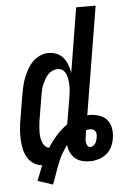

<svg xmlns="http://www.w3.org/2000/svg" viewBox="-57 -777 615 923"><g transform="rotate(-5 250.0 -315.5)"><path d="M161 104 88 80Q96 61 103 43Q110 25 117 7Q94 5 75 -8Q56 -21 45.5 -40Q35 -59 30.5 -81.5Q26 -104 25 -127Q24 -150 26 -174Q28 -198 32 -221L52 -341Q56 -362 60.5 -382Q65 -402 73 -421.5Q81 -441 91.5 -460Q102 -479 117.5 -494.5Q133 -510 153 -519Q173 -528 193 -528Q215 -528 234 -520Q253 -512 265.5 -496.5Q278 -481 285 -462Q292 -443 295 -423L346 -735H440L354 -213Q356 -213 358 -213.5Q360 -214 363 -214Q387 -214 410.5 -206.5Q434 -199 448.5 -182Q463 -165 467 -141Q471 -117 467 -93Q464 -72 454.5 -52Q445 -32 427.5 -18Q410 -4 389 2Q368 8 348 8Q328 8 309.5 3Q291 -2 277 -14Q263 -26 255 -43Q247 -60 245 -79Q242 -76 239.5 -73Q237 -70 236 -67Q232 -61 228 -54.5Q224 -48 220 -42Q210 -25 202.5 -7Q195 11 188 29.5Q181 48 175 66.5Q169 85 161 104ZM158 -74Q177 -104 201 -131Q225 -158 254 -178L275 -301Q277 -316 279 -330.5Q281 -345 281 -359.5Q281 -374 279 -388.5Q277 -403 272.5 -416Q268 -429 257.5 -438Q247 -447 232 -447Q219 -447 206.5 -441.5Q194 -436 184.5 -426Q175 -416 168.5 -404Q162 -392 156.5 -379.5Q151 -367 148 -354Q145 -341 143 -328L123 -208Q121 -195 120 -182Q119 -169 118.5 -156Q118 -143 119.5 -130.5Q121 -118 125 -106.5Q129 -95 137 -85.5Q145 -76 158 -74ZM355 -60Q363 -60 369.5 -64.5Q376 -69 380 -75Q384 -81 386 -88Q388 -95 390 -103Q391 -110 391 -118Q391 -126 387.5 -132Q384 -138 377.5 -141.5Q371 -145 363 -145Q358 -145 353 -144.5Q348 -144 342 -143L339 -120Q337 -111 336 -102Q335 -93 336 -84.5Q337 -76 342 -68Q347 -60 355 -60Z"/></g></svg>

Font: Iosevka Semibold
Style: Italic
Weight: 600
Italic angle: -9°
Monospace: yes
Designer: Belleve Invis
Foundry: Belleve Invis
Version: Version 32.5.0; ttfautohint (v1.8.4)